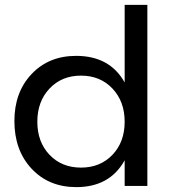

<svg xmlns="http://www.w3.org/2000/svg" viewBox="-20 -762 720 787"><path d="M491 -742H584V0H491V-105Q430 5 293 5Q180 5 109.5 -70.5Q39 -146 39 -266Q39 -384 109.5 -458.5Q180 -533 292 -533Q430 -533 491 -424ZM183 -127.5Q233 -75 312 -75Q391 -75 441 -127.5Q491 -180 491 -263Q491 -346 441 -399Q391 -452 312 -452Q233 -452 183 -399Q133 -346 133 -263Q133 -180 183 -127.5Z"/></svg>

Font: Montserrat arm
Style: Regular
Weight: 400
Designer: Julieta Ulanovsky
Foundry: Julieta Ulanovsky
Version: Version 6.000;PS 006.000;hotconv 1.0.88;makeotf.lib2.5.64775